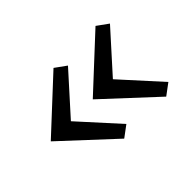

<svg xmlns="http://www.w3.org/2000/svg" viewBox="-77 -559 695 695"><g transform="rotate(-45 270.5 -211.0)"><path d="M277 -361 142 -211 277 -62 234 -30 39 -211 234 -392ZM492 -361 357 -211 492 -62 449 -30 254 -211 449 -392Z"/></g></svg>

Font: EauTestInfant Medium
Style: Regular
Weight: 500
Designer: Christian Thalmann (Catharsis Fonts)
Version: Version 0.001;PS 000.001;hotconv 1.0.88;makeotf.lib2.5.64775